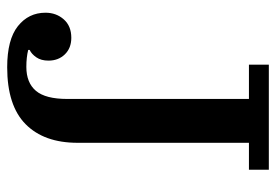

<svg xmlns="http://www.w3.org/2000/svg" viewBox="-134 -604 750 521"><g transform="rotate(90 240.5 -343.0)"><path d="M162 12Q87 12 50.5 -17Q14 -46 14 -92Q14 -121 32 -141.5Q50 -162 82 -162Q110 -162 127 -144.5Q144 -127 144 -100Q144 -80 135 -67Q126 -54 115 -49V-45Q135 -40 161 -40Q204 -40 226 -66Q248 -92 248 -151V-644H155V-698H440V-644H367V-179Q367 -88 316.5 -38Q266 12 162 12Z"/></g></svg>

Font: IBM Plex Serif Medium
Style: Regular
Weight: 500
Designer: Mike Abbink, Paul van der Laan, Pieter van Rosmalen
Foundry: Bold Monday
Version: Version 2.5